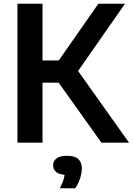

<svg xmlns="http://www.w3.org/2000/svg" viewBox="-20 -760 708 1023"><path d="M520.5 0 251 -377.5 504 -740H646L382.5 -362.5L384.5 -398L667.5 0ZM73 0V-740H206.5V0ZM187.5 -319.5V-438H305.5V-319.5ZM299 243Q315 211.5 320.8 189Q326.5 166.5 326.5 143.5L350 172H339.5Q299.5 172 281.2 158Q263 144 263 121Q263 97.5 281.5 83.8Q300 70 338.5 70Q378.5 70 397.2 87.5Q416 105 416 137.5Q416 162.5 406.5 191.2Q397 220 380.5 243Z"/></svg>

Font: Encode Sans Condensed Thin SemiBold
Style: Regular
Weight: 600
Version: Version 3.002